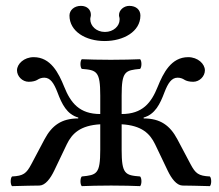

<svg xmlns="http://www.w3.org/2000/svg" viewBox="-20 -633 746 655"><path d="M115 0C135 -1 152 -24 165 -51L208 -141C226 -178 254 -205 322 -209V-122C322 -39 310 -36 259 -31C253 -25 253 -4 259 2C282 1 319 0 359 0C398 0 436 1 458 2C464 -4 464 -25 458 -31C407 -35 395 -39 395 -122V-209C463 -205 491 -178 509 -141L552 -51C565 -24 582 -1 602 0C602 0 676 1 696 2C702 -4 702 -25 696 -31C657 -33 647 -41 630 -73L585 -158C560 -205 527 -229 470 -229V-232C509 -243 526 -278 541 -318C553 -349 565 -368 586 -368C595 -368 603 -365 609 -361C615 -357 626 -354 639 -354C661 -354 679 -373 679 -393C679 -415 655 -438 622 -438C564 -438 537 -384 518 -337C496 -282 466 -244 395 -244V-307C395 -390 407 -393 458 -398C464 -404 464 -425 458 -431C434 -430 398 -429 358 -429C319 -429 282 -430 259 -431C253 -425 253 -404 259 -398C310 -394 322 -390 322 -307V-244C251 -244 221 -282 199 -337C180 -384 153 -438 95 -438C62 -438 38 -415 38 -393C38 -373 56 -354 78 -354C91 -354 102 -357 108 -361C114 -365 122 -368 131 -368C152 -368 164 -349 176 -318C191 -278 208 -243 247 -232V-229C190 -229 157 -205 132 -158L87 -73C70 -41 60 -33 21 -31C15 -25 15 -4 21 2C41 1 115 0 115 0ZM459 -580C459 -599 445 -613 421 -613C403 -613 386 -599 386 -582C386 -579 386 -577 387 -575C388 -572 388 -569 388 -566C388 -544 367 -524 338 -524C308 -524 288 -545 288 -567C288 -569 288 -572 289 -575C290 -578 290 -580 290 -583C290 -599 278 -613 256 -613C233 -613 217 -598 217 -580C217 -526 272 -493 337 -493C401 -493 459 -525 459 -580Z"/></svg>

Font: Libertinus Math
Style: Regular
Weight: 400
Designer: Philipp H. Poll, Khaled Hosny
Foundry: Caleb Maclennan
Version: Version 7.050;RELEASE